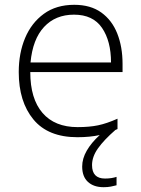

<svg xmlns="http://www.w3.org/2000/svg" viewBox="-20 -561 588 799"><path d="M363 126Q363 182 417 182Q432 182 444 180Q456 178 465 175V210Q454 213 441 215.5Q428 218 411 218Q370 218 346 196Q322 174 322 132Q322 99 341 66Q360 33 395 1Q354 10 302 10Q180 10 119 -64Q58 -138 58 -261Q58 -340 84.5 -403Q111 -466 162.5 -503.5Q214 -541 289 -541Q357 -541 401.5 -509Q446 -477 468 -421.5Q490 -366 490 -295V-261H106Q106 -150 157 -91Q208 -32 303 -32Q352 -32 388 -39.5Q424 -47 469 -67V-24Q464 -22 460 -20Q413 21 388 56Q363 91 363 126ZM288 -500Q211 -500 163.5 -449Q116 -398 107 -301H442Q442 -390 404.5 -445Q367 -500 288 -500Z"/></svg>

Font: Noto Kufi Arabic ExtraLight
Style: Regular
Weight: 200
Designer: Monotype Design Team, David Williams, Khaled Hosny
Foundry: Google LLC
Version: Version 2.109; ttfautohint (v1.8.4.7-5d5b)